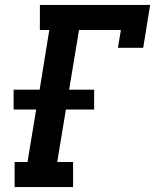

<svg xmlns="http://www.w3.org/2000/svg" viewBox="-20 -755 640 775"><path d="M39 0V-101H91L126 -313H35V-393H140L179 -634H141V-735H586L558 -562H456L468 -634H299L259 -393H360V-313H246L211 -101H275V0Z"/></svg>

Font: Iosevka Curly Slab Extended
Style: Bold Italic
Weight: 700
Width: 7
Italic angle: -9°
Monospace: yes
Designer: Belleve Invis
Foundry: Belleve Invis
Version: Version 11.0.0; ttfautohint (v1.8.3)